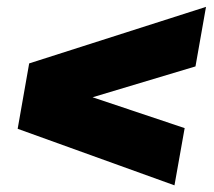

<svg xmlns="http://www.w3.org/2000/svg" viewBox="-20 -543 626 562"><path d="M490.7 -0.5 31.7 -166 65.4 -357.4 583 -522.9 552.2 -348.6 251 -258.3 520.5 -168Z"/></svg>

Font: Bevan
Style: Italic
Weight: 400
Italic angle: -10°
Designer: Vernon Adams
Foundry: Vernon Adams
Version: Version 2.100; ttfautohint (v1.8.3)